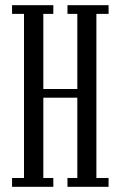

<svg xmlns="http://www.w3.org/2000/svg" viewBox="-20 -720 464 740"><path d="M26.5 0V-34H72.5V-666.5H26.5V-700H185.5V-666.5H147V-377H278V-666.5H240V-700H398.5V-666.5H351.5V-34H398.5V0H240V-34H278V-343.5H147V-34H185.5V0Z"/></svg>

Font: Imbue 10pt
Style: Regular
Weight: 400
Designer: Tyler Finck
Foundry: Etcetera Type Company
Version: Version 1.102; ttfautohint (v1.8.3)